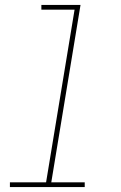

<svg xmlns="http://www.w3.org/2000/svg" viewBox="-20 -755 490 775"><path d="M20 0V-19H166L281 -716H147V-735H305L187 -19H322V0Z"/></svg>

Font: Iosevka Etoile Thin Oblique
Style: Regular
Weight: 100
Italic angle: -9°
Designer: Belleve Invis
Foundry: Belleve Invis
Version: Version 15.5.2; ttfautohint (v1.8.4)